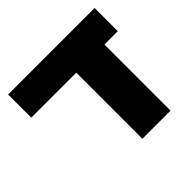

<svg xmlns="http://www.w3.org/2000/svg" viewBox="-153 -767 926 926"><g transform="rotate(-45 310.0 -304.5)"><path d="M322 0V-570H514V0ZM15 -451V-609H605V-451Z"/></g></svg>

Font: Noto Sans Hebrew Black
Style: Regular
Weight: 900
Designer: Monotype Design Team
Foundry: Monotype Imaging Inc.
Version: Version 2.003